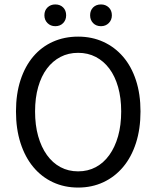

<svg xmlns="http://www.w3.org/2000/svg" viewBox="-20 -833 704 865"><path d="M332 12Q270 12 218.5 -12Q167 -36 130 -80.5Q93 -125 72.5 -188.5Q52 -252 52 -331Q52 -410 72.5 -472.5Q93 -535 130 -578.5Q167 -622 218.5 -645Q270 -668 332 -668Q394 -668 445.5 -644.5Q497 -621 534.5 -577.5Q572 -534 592.5 -471.5Q613 -409 613 -331Q613 -252 592.5 -188.5Q572 -125 534.5 -80.5Q497 -36 445.5 -12Q394 12 332 12ZM332 -61Q376 -61 411.5 -80Q447 -99 472.5 -134.5Q498 -170 512 -219.5Q526 -269 526 -331Q526 -392 512 -441Q498 -490 472.5 -524Q447 -558 411.5 -576.5Q376 -595 332 -595Q288 -595 252.5 -576.5Q217 -558 191.5 -524Q166 -490 152 -441Q138 -392 138 -331Q138 -269 152 -219.5Q166 -170 191.5 -134.5Q217 -99 252.5 -80Q288 -61 332 -61ZM229 -715Q208 -715 194 -729Q180 -743 180 -764Q180 -786 194 -799.5Q208 -813 229 -813Q251 -813 264.5 -799.5Q278 -786 278 -764Q278 -743 264.5 -729Q251 -715 229 -715ZM435 -715Q413 -715 399.5 -729Q386 -743 386 -764Q386 -786 399.5 -799.5Q413 -813 435 -813Q456 -813 470 -799.5Q484 -786 484 -764Q484 -743 470 -729Q456 -715 435 -715Z"/></svg>

Font: Processing Sans Pro
Style: Regular
Weight: 400
Designer: Paul D. Hunt
Foundry: Adobe Systems Incorporated
Version: Version 2.020;PS 2.000;hotconv 1.0.86;makeotf.lib2.5.63406